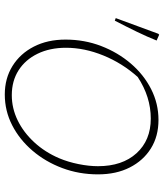

<svg xmlns="http://www.w3.org/2000/svg" viewBox="40 -734 701 822"><g transform="rotate(90 391.0 -323.5)"><path d="M385 7Q316 7 263 -26Q210 -59 180 -117.5Q150 -176 150 -253Q150 -334 177.5 -405.5Q205 -477 252.5 -532.5Q300 -588 362 -619.5Q424 -651 494 -651Q564 -651 616 -618.5Q668 -586 697.5 -528Q727 -470 727 -392Q727 -311 700 -239Q673 -167 625.5 -111.5Q578 -56 516.5 -24.5Q455 7 385 7ZM388 -23Q444 -23 495.5 -48Q547 -73 589.5 -119Q632 -165 658 -226Q674 -264 683 -308.5Q692 -353 692 -392Q692 -496 636.5 -557Q581 -618 488 -618Q395 -618 310 -562Q251 -496 218 -415Q185 -334 185 -255Q185 -186 210.5 -133.5Q236 -81 281.5 -52Q327 -23 388 -23ZM69 -464 58 -468 125 -650 129 -654 154 -643Q138 -603 116.5 -558.5Q95 -514 69 -464Z"/></g></svg>

Font: Piazzolla SC Thin
Style: Italic
Weight: 100
Italic angle: -11.3°
Designer: Juan Pablo del Peral
Foundry: Huerta Tipografica
Version: Version 1.330